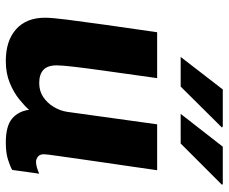

<svg xmlns="http://www.w3.org/2000/svg" viewBox="-83 -694 787 661"><g transform="rotate(90 310.5 -363.5)"><path d="M190 10Q120 10 80.5 -25.5Q41 -61 41 -125Q41 -149 48 -203.5Q55 -258 66 -337Q77 -416 91 -511H249Q235 -411 225 -340Q215 -269 210 -226Q205 -183 205 -165Q205 -134 220.5 -119.5Q236 -105 266 -105Q293 -105 313.5 -118.5Q334 -132 347.5 -154Q361 -176 365 -201L408 -511H566Q559 -461 552.5 -417Q546 -373 540.5 -335Q535 -297 530.5 -265.5Q526 -234 522.5 -209.5Q519 -185 516.5 -167Q514 -149 512.5 -137.5Q511 -126 511 -121Q511 -107 519.5 -100.5Q528 -94 537 -94Q547 -94 558 -97.5Q569 -101 578 -105L565 -12Q553 -5 529.5 2.5Q506 10 471 10Q414 10 388.5 -11.5Q363 -33 358 -70Q345 -55 321.5 -36Q298 -17 265 -3.5Q232 10 190 10ZM372 -592 485 -737H614L616 -734L474 -592ZM176 -592 288 -737H415L419 -734L278 -592Z"/></g></svg>

Font: Chivo Medium
Style: Bold Italic
Weight: 700
Italic angle: -8.05°
Version: Version 2.002